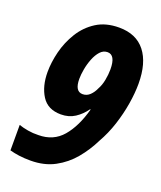

<svg xmlns="http://www.w3.org/2000/svg" viewBox="-137 -811 759 907"><g transform="rotate(20 243.0 -357.0)"><path d="M125 10Q93 10 67.5 6.5Q42 3 20 -3V-131Q40 -124 66 -119.5Q92 -115 119 -116Q194 -116 239.5 -169Q285 -222 310 -314H307Q285 -283 255 -263.5Q225 -244 185 -244Q119 -244 88.5 -292Q58 -340 58 -411Q58 -460 71.5 -514Q85 -568 114.5 -616Q144 -664 191 -694Q238 -724 305 -724Q391 -724 436 -667Q481 -610 481 -505Q481 -459 472 -404Q463 -349 445 -293.5Q427 -238 399 -189Q373 -136 335.5 -91Q298 -46 246 -18Q194 10 125 10ZM249 -369Q270 -369 285.5 -384Q301 -399 310 -420Q322 -441 327.5 -469.5Q333 -498 333 -524Q333 -596 293 -596Q272 -596 256.5 -579Q241 -562 230.5 -535.5Q220 -509 215 -481Q210 -453 210 -432Q210 -369 249 -369Z"/></g></svg>

Font: Noto Sans Condensed ExtraBold
Style: Italic
Weight: 800
Width: 3
Italic angle: -12°
Designer: Monotype Design Team
Foundry: Monotype Imaging Inc.
Version: Version 2.013; ttfautohint (v1.8.4.7-5d5b)